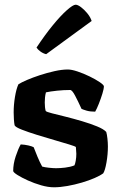

<svg xmlns="http://www.w3.org/2000/svg" viewBox="-20 -795 520 815"><path d="M209 0Q184 0 154.5 -8.5Q125 -17 98.5 -29Q72 -41 54.5 -52Q37 -63 36 -69Q36 -99 46.5 -131Q57 -163 68 -182Q86 -181 101 -177.5Q116 -174 123 -170Q129 -154 139 -130Q149 -106 159 -88Q169 -85 187.5 -83Q206 -81 218 -81Q235 -81 256.5 -83.5Q278 -86 296 -93Q299 -99 301.5 -113Q304 -127 304 -142Q304 -149 303 -157.5Q302 -166 302 -171Q299 -174 273 -182Q247 -190 210.5 -200.5Q174 -211 137 -222.5Q100 -234 73 -244.5Q46 -255 42 -263Q40 -273 39 -288.5Q38 -304 38 -318Q38 -350 43.5 -383.5Q49 -417 58 -437Q70 -445 94.5 -455.5Q119 -466 149.5 -476Q180 -486 211.5 -493Q243 -500 268 -500Q284 -500 309.5 -491.5Q335 -483 360.5 -470.5Q386 -458 403 -446.5Q420 -435 421 -429Q421 -418 414.5 -397Q408 -376 399.5 -354.5Q391 -333 384 -321Q362 -321 347 -325.5Q332 -330 326 -333Q311 -366 298.5 -389.5Q286 -413 278 -413Q250 -413 222 -410Q194 -407 175 -403Q172 -392 171 -380.5Q170 -369 170 -360Q170 -338 174 -324Q177 -320 201 -314Q225 -308 259 -299.5Q293 -291 328.5 -280.5Q364 -270 392 -258.5Q420 -247 431 -235Q434 -225 436 -207Q438 -189 438 -173Q438 -140 432 -105.5Q426 -71 418 -59Q406 -50 382 -39.5Q358 -29 327.5 -20Q297 -11 266 -5.5Q235 0 209 0ZM176 -565Q163 -568 151.5 -576.5Q140 -585 135 -593Q170 -646 203.5 -687Q237 -728 263.5 -751.5Q290 -775 301 -775Q310 -775 324 -764.5Q338 -754 351 -738Q364 -722 369 -706Z"/></svg>

Font: Texturina
Style: Bold
Weight: 700
Designer: Guillermo Torres Carreño
Foundry: Omnibus-Type
Version: Version 1.002; ttfautohint (v1.8.3)